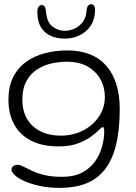

<svg xmlns="http://www.w3.org/2000/svg" viewBox="-20 -674 644 910"><path d="M264 216.5Q211 216.5 168.5 207.2Q126 198 96 184.5Q66 171 50.2 156.2Q34.5 141.5 34.5 130Q34.5 122.5 38.5 117.5Q42.5 112.5 49.2 109.8Q56 107 64.5 107Q75 107 91.5 115.8Q108 124.5 132.5 136Q157 147.5 192.2 156Q227.5 164.5 275.5 164Q330 164 367.8 144.5Q405.5 125 429 93Q452.5 61 463.2 23Q474 -15 474 -52.5Q474 -58.5 473.2 -62.5Q472.5 -66.5 471.2 -69Q470 -71.5 467 -71.5Q462 -71.5 448.5 -57.5Q435 -43.5 410.5 -25.8Q386 -8 348.5 6Q311 20 258.5 20Q180 20 127 -7.5Q74 -35 47 -84.8Q20 -134.5 20 -201Q20 -263 42 -307.5Q64 -352 103 -380.2Q142 -408.5 192.5 -421.8Q243 -435 299.5 -435Q361 -435 407.5 -416Q454 -397 485 -360.8Q516 -324.5 531.8 -273.5Q547.5 -222.5 547.5 -158.5Q547.5 -56 529.2 15.8Q511 87.5 475 131.8Q439 176 386.2 196.2Q333.5 216.5 264 216.5ZM269 -31Q310 -31 347.5 -44.2Q385 -57.5 414 -82.2Q443 -107 460 -140.5Q477 -174 477 -213.5Q477 -261 455.8 -298.8Q434.5 -336.5 394.5 -359Q354.5 -381.5 296.5 -381.5Q263 -381.5 226.2 -373.8Q189.5 -366 157.5 -346Q125.5 -326 105.8 -290.8Q86 -255.5 86 -200.5Q86 -148.5 108.5 -110.2Q131 -72 172.2 -51.5Q213.5 -31 269 -31ZM287 -491Q250 -491 220.5 -504Q191 -517 174 -545Q157 -573 157 -617Q157 -634 163 -642Q169 -650 178 -650Q188 -650 192.5 -641.2Q197 -632.5 199 -611.5Q203.5 -566.5 230.2 -547.2Q257 -528 286.5 -528Q310.5 -528 333.2 -538.2Q356 -548.5 371.8 -569.2Q387.5 -590 390 -621Q391.5 -639.5 397.5 -646.8Q403.5 -654 412 -654Q419.5 -654 425 -647.5Q430.5 -641 430.5 -628Q430.5 -584.5 410.8 -553.8Q391 -523 358.2 -507Q325.5 -491 287 -491Z"/></svg>

Font: Gluten ExtraLight
Style: Regular
Weight: 250
Designer: Tyler Finck
Foundry: Etcetera Type Company
Version: Version 1.300